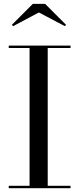

<svg xmlns="http://www.w3.org/2000/svg" viewBox="-20 -990 416 1010"><path d="M26 0V-12.5H135.5V-737.5H26V-750H351V-737.5H231V-12.5H351V0ZM49 -852.5 42.5 -859.5 152.5 -969.5H217.5L327.5 -859.5L321 -852.5L184.5 -924.5Z"/></svg>

Font: Bodoni Moda 18pt
Style: Regular
Weight: 400
Designer: Owen Earl
Foundry: indestructible type
Version: Version 2.005